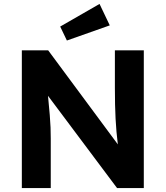

<svg xmlns="http://www.w3.org/2000/svg" viewBox="-20 -956 842 976"><path d="M91 0V-700H225L579 -222Q571 -286 567.5 -352.5Q564 -419 564 -509V-700H711V0H575L224 -469Q230 -408 233 -371Q236 -334 237 -307.5Q238 -281 238 -252V0ZM320 -750 286 -821 486 -936 538 -827Z"/></svg>

Font: Lexend Deca SemiBold
Style: Regular
Weight: 600
Designer: Bonnie Shaver-Troup, Thomas Jockin
Foundry: Lexend
Version: Version 1.008; ttfautohint (v1.8.4.7-5d5b)